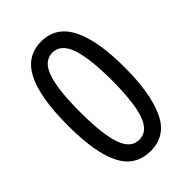

<svg xmlns="http://www.w3.org/2000/svg" viewBox="-219 -812 909 909"><g transform="rotate(-45 236.0 -357.0)"><path d="M428 -357Q428 -184 383 -87Q338 10 235 10Q173 10 130.5 -25.5Q88 -61 65.5 -142Q43 -223 43 -357Q43 -539 89.5 -631.5Q136 -724 235 -724Q333 -724 380.5 -631.5Q428 -539 428 -357ZM129 -357Q129 -210 153.5 -138Q178 -66 235 -66Q292 -66 317 -138.5Q342 -211 342 -357Q342 -503 317 -576Q292 -649 235 -649Q178 -649 153.5 -576.5Q129 -504 129 -357Z"/></g></svg>

Font: Noto Sans Thai Cond
Style: Regular
Weight: 400
Width: 3
Designer: Monotype Design Team
Foundry: Monotype Imaging Inc.
Version: Version 2.002; ttfautohint (v1.8.4.7-5d5b)